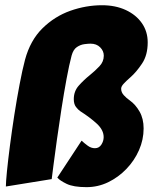

<svg xmlns="http://www.w3.org/2000/svg" viewBox="-20 -728 612 752"><path d="M3 2.5Q3 -14 7.2 -57Q11.5 -100 19 -158Q26.5 -216 36.2 -278.5Q46 -341 56.8 -397.8Q67.5 -454.5 78 -494Q98.5 -570 146.2 -617Q194 -664 255.5 -685.8Q317 -707.5 379.5 -707.5Q432 -707.5 472.5 -688.8Q513 -670 535.8 -637.2Q558.5 -604.5 558.5 -562Q558.5 -512 536.2 -478.8Q514 -445.5 490.5 -425Q474.5 -411 464.5 -400.2Q454.5 -389.5 454.5 -380.5Q454.5 -366.5 465 -355Q475.5 -343.5 488.5 -334.5Q510.5 -319 526.5 -291.2Q542.5 -263.5 542.5 -225Q542.5 -181 524.5 -140Q506.5 -99 475 -66.2Q443.5 -33.5 403.5 -14.2Q363.5 5 319 5Q267.5 5 240.8 -8Q214 -21 204.5 -32.5L299.5 -177Q311 -166.5 324 -157Q337 -147.5 352 -147.5Q368 -147.5 377 -161.5Q386 -175.5 386 -191Q386 -219 359 -243.8Q332 -268.5 295 -292Q286 -298 277.5 -309.2Q269 -320.5 269 -339.5Q269 -371 288.8 -393Q308.5 -415 331.5 -433.5Q352.5 -450.5 369.5 -468.5Q386.5 -486.5 386.5 -510Q386.5 -528.5 372.2 -542.8Q358 -557 334.5 -557Q325.5 -557 310.2 -555Q295 -553 281 -543.5Q267 -534 260.5 -510.5Q251 -475 240.8 -419.8Q230.5 -364.5 220.8 -302Q211 -239.5 203 -181.5Q195 -123.5 189.5 -81.5Q184 -39.5 182.5 -26.5Z"/></svg>

Font: Grandstander Black
Style: Italic
Weight: 900
Italic angle: -15°
Designer: Tyler Finck
Foundry: Etcetera Type Co
Version: Version 1.200; ttfautohint (v1.8.3)